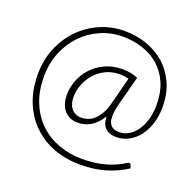

<svg xmlns="http://www.w3.org/2000/svg" viewBox="-135 -809 1092 1069"><g transform="rotate(20 411.0 -274.0)"><path d="M583.5 -94Q539.5 -94 517.2 -117.2Q495 -140.5 494 -184Q466 -137.5 430.8 -116.8Q395.5 -96 354.5 -96Q326.5 -96 306 -105.8Q285.5 -115.5 272 -132.5Q258.5 -149.5 251.8 -172.5Q245 -195.5 245 -222Q245 -264.5 261.2 -307.2Q277.5 -350 308.8 -384.2Q340 -418.5 385.5 -440Q431 -461.5 489 -461.5Q515.5 -461.5 538.8 -457Q562 -452.5 580.5 -444L535 -270.5Q529 -247.5 526.2 -229.2Q523.5 -211 523.5 -196.5Q523.5 -174.5 529 -160.8Q534.5 -147 543.8 -139Q553 -131 565 -128.2Q577 -125.5 590 -125.5Q618.5 -125.5 644.5 -140.5Q670.5 -155.5 690.5 -183.2Q710.5 -211 722.2 -250.5Q734 -290 734 -339Q734 -413 709.8 -468.2Q685.5 -523.5 643.8 -560Q602 -596.5 546.5 -614.5Q491 -632.5 428.5 -632.5Q360 -632.5 298.8 -606Q237.5 -579.5 191.2 -532Q145 -484.5 117.8 -418.8Q90.5 -353 90.5 -274.5Q90.5 -186 118.8 -118.8Q147 -51.5 195.5 -6.2Q244 39 308.8 62.2Q373.5 85.5 446.5 85.5Q520.5 85.5 581.8 68.5Q643 51.5 693 19Q696.5 16.5 701.5 16.5Q708.5 16.5 711.5 23.5L719 42Q663 79 595.8 99Q528.5 119 446.5 119Q364 119 292.5 92.8Q221 66.5 168 16.2Q115 -34 84.5 -107.2Q54 -180.5 54 -274.5Q54 -358 83.5 -429.5Q113 -501 164 -553.5Q215 -606 283 -635.8Q351 -665.5 428.5 -665.5Q495.5 -665.5 557 -644.8Q618.5 -624 665.8 -582.8Q713 -541.5 741.2 -480.5Q769.5 -419.5 769.5 -339Q769.5 -284.5 755 -239.5Q740.5 -194.5 715.2 -162.2Q690 -130 656 -112Q622 -94 583.5 -94ZM363.5 -129Q381.5 -129 400.8 -135Q420 -141 437.8 -156.8Q455.5 -172.5 471 -199.2Q486.5 -226 497 -267.5L537 -422.5Q525 -426 512.2 -427.8Q499.5 -429.5 482.5 -429.5Q437.5 -429.5 400.8 -411.2Q364 -393 338.2 -363.5Q312.5 -334 298.2 -297.2Q284 -260.5 284 -223Q284 -203 289 -185.8Q294 -168.5 304 -156Q314 -143.5 328.8 -136.2Q343.5 -129 363.5 -129Z"/></g></svg>

Font: Lato Light
Style: Regular
Weight: 300
Designer: Lukasz Dziedzic
Foundry: Lukasz Dziedzic
Version: Version 1.104; Western+Polish opensource